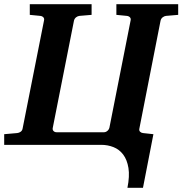

<svg xmlns="http://www.w3.org/2000/svg" viewBox="-41 -691 870 916"><path d="M751 -615.2Q742.7 -614.3 735.1 -608.4Q727.5 -602.5 725.1 -592.8L624 -78.1Q621.6 -68.4 627.2 -62.7Q632.8 -57.1 641.1 -56.2L690.9 -50.8L641.1 205.1H566.9Q578.1 149.4 571.8 110.4Q565.4 71.3 546.9 46.6Q528.3 22 500.7 11Q473.1 0 441.9 0H-21V-50.8L41 -56.2Q50.3 -57.1 57.9 -62.7Q65.4 -68.4 66.9 -78.1L168.9 -592.8Q171.4 -602.5 165.8 -608.4Q160.2 -614.3 150.9 -615.2L101.1 -620.1V-670.9H396V-620.1L337.9 -615.2Q329.6 -614.3 322 -608.4Q314.5 -602.5 312 -592.8L210.9 -82Q208.5 -72.3 214.1 -66.2Q219.7 -60.1 229 -60.1H455.1Q463.4 -60.1 470.9 -66.2Q478.5 -72.3 481 -82L582 -592.8Q584.5 -602.5 578.9 -608.4Q573.2 -614.3 564 -615.2L514.2 -620.1V-670.9H809.1V-620.1Z"/></svg>

Font: Charis SIL Cyr
Style: Bold Italic
Weight: 700
Italic angle: -11°
Foundry: SIL International
Version: Version 5.000